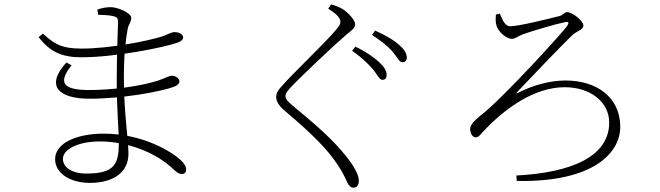

<svg xmlns="http://www.w3.org/2000/svg" viewBox="-20 -803 3040 885"><path d="M394 40C502 40 572 -8 572 -94C572 -164 551 -282 551 -441C551 -562 560 -619 568 -667C572 -693 585 -699 585 -721C585 -742 525 -770 490 -770C467 -770 446 -765 429 -759L432 -735C464 -734 484 -733 505 -728C521 -723 524 -719 524 -699C524 -688 518 -545 518 -432C518 -298 528 -192 528 -152C528 -50 513 -3 378 -3C306 -3 270 -35 270 -71C270 -113 336 -151 441 -151C570 -151 700 -98 776 -26C792 -11 803 -1 818 -1C830 -1 838 -8 838 -21C838 -35 830 -49 813 -65C777 -99 644 -187 458 -187C338 -187 234 -146 234 -69C234 -5 303 40 394 40ZM393 -348C543 -348 719 -380 782 -403C798 -409 807 -418 807 -428C807 -444 786 -454 772 -454C759 -454 740 -442 710 -432C631 -406 499 -388 393 -388C286 -388 237 -412 310 -502L286 -515C187 -406 251 -348 393 -348ZM356 -539C514 -539 738 -585 797 -606C811 -611 824 -618 824 -631C824 -644 807 -655 785 -655C769 -655 751 -643 730 -636C663 -614 486 -579 356 -579C257 -579 226 -605 178 -648L158 -632C211 -563 266 -539 356 -539Z M1742 -435C1755 -435 1762 -442 1762 -458C1762 -477 1751 -495 1725 -519C1702 -539 1667 -565 1618 -588L1603 -569C1645 -540 1674 -512 1696 -487C1718 -462 1728 -435 1742 -435ZM1609 62C1623 62 1634 53 1634 29C1634 2 1609 -40 1584 -72C1512 -164 1435 -228 1329 -316C1306 -335 1296 -347 1296 -360C1296 -371 1301 -381 1331 -412C1372 -454 1510 -586 1575 -642C1606 -667 1617 -675 1617 -691C1617 -711 1584 -746 1558 -762C1541 -772 1526 -777 1506 -783L1493 -763C1539 -734 1549 -717 1549 -702C1549 -691 1543 -682 1525 -661C1476 -603 1327 -462 1278 -405C1264 -391 1253 -373 1253 -357C1253 -334 1267 -314 1293 -292C1416 -188 1486 -119 1536 -44C1564 -3 1573 23 1583 42C1588 53 1597 62 1609 62ZM1835 -516C1847 -516 1855 -523 1855 -537C1855 -558 1843 -577 1816 -599C1794 -619 1758 -640 1709 -662L1695 -642C1737 -614 1764 -593 1788 -567C1810 -541 1820 -516 1835 -516Z M2360 6 2362 31C2714 38 2839 -98 2839 -218C2839 -355 2730 -432 2586 -432C2518 -432 2437 -411 2370 -376C2359 -370 2357 -372 2366 -381C2412 -430 2563 -588 2617 -640C2636 -659 2669 -665 2669 -686C2669 -705 2621 -747 2593 -747C2581 -747 2576 -732 2555 -728C2515 -718 2372 -682 2332 -682C2307 -682 2296 -712 2284 -740L2266 -736C2264 -719 2264 -697 2269 -683C2277 -658 2312 -624 2340 -624C2355 -624 2367 -636 2388 -644C2426 -658 2540 -692 2580 -700C2606 -706 2603 -696 2592 -680C2546 -623 2322 -379 2220 -291C2185 -261 2147 -235 2147 -209C2147 -192 2156 -170 2172 -170C2184 -170 2190 -177 2203 -192C2307 -305 2444 -401 2583 -401C2701 -401 2788 -333 2788 -238C2788 -80 2611 -7 2360 6Z"/></svg>

Font: Source Han Serif TW VF
Style: Regular
Weight: 250
Designer: Ryoko NISHIZUKA 西塚涼子 (kana & ideographs); Frank Grießhammer (Latin, Greek & Cyrillic); Wenlong ZHANG 张文龙 (bopomofo); San
Foundry: Adobe
Version: Version 2.002;hotconv 1.1.0;makeotfexe 2.6.0